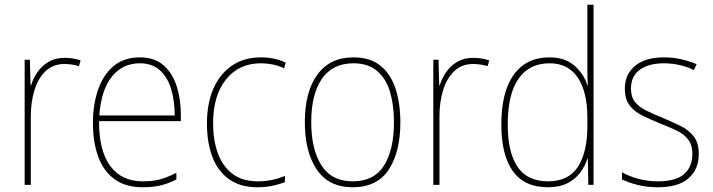

<svg xmlns="http://www.w3.org/2000/svg" viewBox="-20 -831 3010 810"><path d="M252 -587Q290 -587 320 -576L313 -552Q299 -556 284.5 -558.5Q270 -561 252 -561Q204 -561 172.5 -531Q141 -501 125.5 -451Q110 -401 110 -341V-51H84V-579H106L109 -471H111Q120 -500 138 -526.5Q156 -553 184.5 -570Q213 -587 252 -587Z M570 -589Q632 -589 670 -555.5Q708 -522 725.5 -467Q743 -412 743 -346V-320H398Q397 -197 444.5 -131.5Q492 -66 583 -66Q623 -66 654 -74Q685 -82 724 -102V-74Q692 -57 658.5 -49Q625 -41 583 -41Q509 -41 462.5 -75.5Q416 -110 394 -171Q372 -232 372 -312Q372 -389 393.5 -452Q415 -515 459 -552Q503 -589 570 -589ZM570 -564Q498 -564 452.5 -508.5Q407 -453 399 -344H717Q717 -407 701.5 -457Q686 -507 653.5 -535.5Q621 -564 570 -564Z M1067 -41Q993 -41 945.5 -75.5Q898 -110 875.5 -170.5Q853 -231 853 -310Q853 -395 880.5 -457.5Q908 -520 959 -554.5Q1010 -589 1081 -589Q1139 -589 1185 -567L1179 -543Q1155 -554 1130.5 -559Q1106 -564 1081 -564Q988 -564 933.5 -496Q879 -428 879 -311Q879 -241 898.5 -186Q918 -131 959.5 -98.5Q1001 -66 1068 -66Q1098 -66 1127.5 -72Q1157 -78 1182 -89V-63Q1161 -54 1131 -47.5Q1101 -41 1067 -41Z M1669 -315Q1669 -190 1620 -115.5Q1571 -41 1468 -41Q1367 -41 1316.5 -115.5Q1266 -190 1266 -316Q1266 -444 1319 -516.5Q1372 -589 1471 -589Q1542 -589 1585.5 -553.5Q1629 -518 1649 -456Q1669 -394 1669 -315ZM1293 -316Q1293 -201 1336 -133.5Q1379 -66 1468 -66Q1558 -66 1600 -132.5Q1642 -199 1642 -315Q1642 -387 1625.5 -443Q1609 -499 1571 -531.5Q1533 -564 1471 -564Q1383 -564 1338 -498.5Q1293 -433 1293 -316Z M1976 -587Q2014 -587 2044 -576L2037 -552Q2023 -556 2008.5 -558.5Q1994 -561 1976 -561Q1928 -561 1896.5 -531Q1865 -501 1849.5 -451Q1834 -401 1834 -341V-51H1808V-579H1830L1833 -471H1835Q1844 -500 1862 -526.5Q1880 -553 1908.5 -570Q1937 -587 1976 -587Z M2292 -41Q2192 -41 2143.5 -109Q2095 -177 2095 -306Q2095 -443 2147.5 -516Q2200 -589 2298 -589Q2364 -589 2404 -553.5Q2444 -518 2458 -471H2460Q2458 -499 2458 -525Q2458 -551 2458 -577V-811H2484V-51H2462L2460 -161H2458Q2448 -130 2427.5 -102.5Q2407 -75 2373.5 -58Q2340 -41 2292 -41ZM2292 -66Q2379 -66 2418.5 -128Q2458 -190 2458 -299V-335Q2458 -443 2417.5 -503.5Q2377 -564 2299 -564Q2213 -564 2167.5 -499Q2122 -434 2122 -306Q2122 -188 2163.5 -127Q2205 -66 2292 -66Z M2928 -181Q2928 -117 2885 -79Q2842 -41 2755 -41Q2707 -41 2667.5 -51.5Q2628 -62 2604 -74V-104Q2637 -86 2675.5 -76Q2714 -66 2755 -66Q2832 -66 2866.5 -97Q2901 -128 2901 -182Q2901 -219 2883.5 -242Q2866 -265 2835 -280Q2804 -295 2765 -310Q2724 -327 2690 -343.5Q2656 -360 2636 -386.5Q2616 -413 2616 -458Q2616 -517 2659 -553Q2702 -589 2781 -589Q2821 -589 2856.5 -580.5Q2892 -572 2919 -560L2907 -535Q2884 -548 2849.5 -556Q2815 -564 2781 -564Q2717 -564 2679.5 -537Q2642 -510 2642 -458Q2642 -421 2659.5 -400Q2677 -379 2706.5 -364.5Q2736 -350 2773 -335Q2813 -318 2848.5 -301Q2884 -284 2906 -256.5Q2928 -229 2928 -181Z"/></svg>

Font: Noto Sans Tamil UI SemiCondensed Thin
Style: Regular
Weight: 100
Width: 4
Designer: Jelle Bosma - Monotype Design Team
Foundry: Monotype Imaging Inc.
Version: Version 2.004; ttfautohint (v1.8.4.7-5d5b)